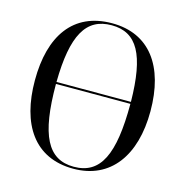

<svg xmlns="http://www.w3.org/2000/svg" viewBox="-108 -826 905 937"><g transform="rotate(15 344.5 -357.5)"><path d="M344 10C532 10 636 -134 636 -358C636 -586 534 -725 345 -725C148 -725 52 -583 52 -359C52 -137 147 10 344 10ZM532 -378H156C159 -615 216 -715 345 -715C474 -715 529 -615 532 -378ZM344 0C212 0 156 -109 156 -368H532C532 -112 479 0 344 0Z"/></g></svg>

Font: Noto Serif Display SemiCondensed
Style: Regular
Weight: 400
Width: 4
Designer: Monotype Design Team
Foundry: Monotype Imaging Inc.
Version: Version 2.009